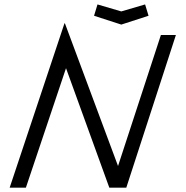

<svg xmlns="http://www.w3.org/2000/svg" viewBox="-20 -868 858 888"><path d="M278.2 -760.2H280.2L525.9 -100.2L724.1 -706H793.5L564.1 0H485.6L285.3 -552.7L99.7 0H24.7ZM415 -795.1 430.9 -847.5 541 -815.2 651.1 -847.5 667 -795.1 541 -754.3Z"/></svg>

Font: Lineal Thin
Style: Regular
Weight: 200
Designer: Created by Frank Adebiaye with contributions from Anton Moglia & Ariel Martín Pérez
Created by Frank ADEBIAYE with FontF
Foundry: Velvetyne Type Foundry
Version: Version 2.000;Glyphs 3.2 (3227)